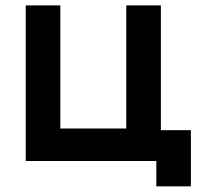

<svg xmlns="http://www.w3.org/2000/svg" viewBox="-20 -582 752 694"><path d="M670 -111.5V91.5H545V0H73V-562.5H198V-117.5H436.5V-562.5H561.5V-111.5Z"/></svg>

Font: Russisch Sans
Style: Bold
Weight: 700
Designer: Michael Sharanda (font) & Cristiano Sobral (main changes)
Foundry: Michael Sharanda
Version: Version 2.00;September 8, 2020;FontCreator 13.0.0.2681 64-bi